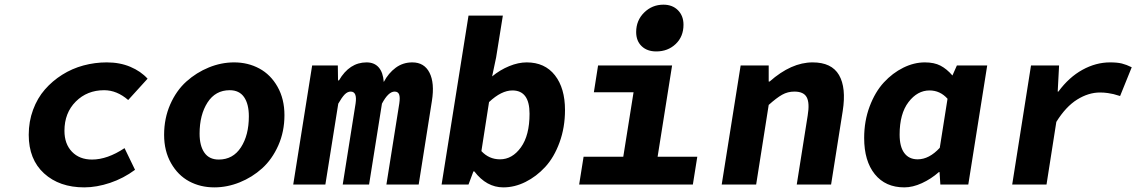

<svg xmlns="http://www.w3.org/2000/svg" viewBox="-20 -790 4865 822"><path d="M340.8 12.2Q234.4 12.2 168.7 -47.6Q103 -107.4 103 -212.9Q103 -270 121.6 -320.1Q140.1 -370.1 172.1 -406.7Q204.1 -443.4 246.3 -470Q288.6 -496.6 337.4 -509.8Q386.2 -522.9 437 -522.9Q493.2 -522.9 538.1 -503.9Q583 -484.9 611.8 -453.1L528.8 -361.8Q480.5 -403.8 425.8 -403.8Q353 -403.8 304.4 -355.2Q255.9 -306.6 255.9 -230Q255.9 -173.8 288.1 -140.4Q320.3 -106.9 374 -106.9Q439.5 -106.9 513.2 -155.8L558.1 -63Q508.8 -26.4 451.2 -7.1Q393.6 12.2 340.8 12.2Z M897.5 12.2Q837.9 12.2 789.8 -13.7Q741.7 -39.6 712.2 -91.6Q682.6 -143.6 682.6 -212.9Q682.6 -283.2 708.7 -342.8Q734.9 -402.3 777.8 -440.9Q820.8 -479.5 874 -501.2Q927.2 -522.9 982.4 -522.9Q1041.5 -522.9 1090.1 -496.8Q1138.7 -470.7 1168.2 -418.5Q1197.8 -366.2 1197.8 -296.9Q1197.8 -226.6 1171.4 -167.2Q1145 -107.9 1102.3 -69.3Q1059.6 -30.8 1006.1 -9.3Q952.6 12.2 897.5 12.2ZM916.5 -106.9Q977.5 -106.9 1011.5 -159.2Q1045.4 -211.4 1045.4 -292Q1045.4 -344.7 1024.9 -374.3Q1004.4 -403.8 963.4 -403.8Q902.3 -403.8 868.4 -351.1Q834.5 -298.3 834.5 -217.8Q834.5 -166 855 -136.5Q875.5 -106.9 916.5 -106.9Z M1235.4 0 1316.4 -509.8H1426.3L1427.2 -445.8H1431.2Q1476.1 -522.9 1549.3 -522.9Q1582.5 -522.9 1601.3 -501.5Q1620.1 -480 1623 -439Q1643.1 -477.1 1674.1 -500Q1705.1 -522.9 1745.1 -522.9Q1796.4 -522.9 1818.8 -478.8Q1841.3 -434.6 1829.1 -357.9L1772.5 0H1634.3L1689.5 -347.2Q1693.4 -373.5 1688.7 -385.7Q1684.1 -397.9 1669.4 -397.9Q1642.6 -397.9 1615.2 -346.2L1560.1 0H1447.3L1502.4 -347.2Q1509.8 -397.9 1481.4 -397.9Q1467.8 -397.9 1455.6 -385.5Q1443.4 -373 1428.2 -346.2L1373 0Z M2134.8 12.2Q2063 12.2 2010.7 -56.2H2006.8L1985.8 0H1870.6L1985.8 -723.1H2132.8L2104 -543.9L2086.9 -462.9Q2120.6 -490.7 2159.9 -506.8Q2199.2 -522.9 2234.9 -522.9Q2312.5 -522.9 2355.7 -467.8Q2398.9 -412.6 2398.9 -318.8Q2398.9 -244.1 2375.5 -180.2Q2352.1 -116.2 2314.2 -75.2Q2276.4 -34.2 2229.7 -11Q2183.1 12.2 2134.8 12.2ZM2120.6 -107.9Q2173.3 -107.9 2210.2 -159.2Q2247.1 -210.4 2247.1 -303.2Q2247.1 -402.8 2173.8 -402.8Q2126.5 -402.8 2073.7 -353L2041 -143.1Q2073.7 -107.9 2120.6 -107.9Z M2789.6 -569.8Q2750.5 -569.8 2727.1 -592.3Q2703.6 -614.7 2703.6 -652.8Q2703.6 -702.6 2737.8 -736.3Q2772 -770 2820.3 -770Q2858.9 -770 2882.6 -746.1Q2906.2 -722.2 2906.2 -684.1Q2906.2 -633.3 2872.8 -601.6Q2839.4 -569.8 2789.6 -569.8ZM2459.5 0 2478.5 -119.1H2648.4L2692.4 -395H2522.5L2540.5 -509.8H2857.4L2795.4 -119.1H2965.3L2946.3 0Z M3069.8 0 3150.9 -509.8H3271V-440.9H3274.9Q3367.7 -522.9 3459 -522.9Q3540.5 -522.9 3572 -468.8Q3603.5 -414.6 3587.9 -314.9L3538.1 0H3391.1L3438 -295.9Q3446.8 -349.1 3433.8 -373.5Q3420.9 -397.9 3380.9 -397.9Q3352.5 -397.9 3328.6 -384.5Q3304.7 -371.1 3271 -340.8L3217.3 0Z M3851.6 12.2Q3771 12.2 3725.3 -44.2Q3679.7 -100.6 3679.7 -199.2Q3679.7 -272 3703.1 -334.2Q3726.6 -396.5 3763.9 -437Q3801.3 -477.5 3847.2 -500.2Q3893.1 -522.9 3939.5 -522.9Q3979.5 -522.9 4006.3 -509Q4033.2 -495.1 4057.6 -466.8L4076.7 -509.8H4206.5L4125.5 0H4005.9L4002.4 -53.2H3999.5Q3966.3 -23.9 3927 -5.9Q3887.7 12.2 3851.6 12.2ZM3908.7 -107.9Q3958 -107.9 4003.4 -157.2L4036.6 -367.2Q4004.9 -402.8 3959.5 -402.8Q3907.7 -402.8 3869.6 -353Q3831.5 -303.2 3831.5 -213.9Q3831.5 -161.6 3851.6 -134.8Q3871.6 -107.9 3908.7 -107.9Z M4313.5 0 4394 -509.8H4514.2L4508.3 -397.9H4511.2Q4556.6 -459.5 4614.3 -491.2Q4671.9 -522.9 4732.4 -522.9Q4763.2 -522.9 4783 -518.1Q4802.7 -513.2 4825.2 -502L4775.4 -378.9Q4754.4 -385.3 4746.8 -387.2Q4739.3 -389.2 4723.1 -391.6Q4707 -394 4689.5 -394Q4640.1 -394 4591.6 -363.8Q4543 -333.5 4502.4 -268.1L4460.4 0Z"/></svg>

Font: Office Code Pro Bold Italic
Style: Regular
Weight: 700
Italic angle: -9°
Designer: Nathan Rutzky & Paul D. Hunt
Foundry: Adobe Systems Incorporated
Version: Version 1.004;PS 001.004;hotconv 1.0.70;makeotf.lib2.5.58329